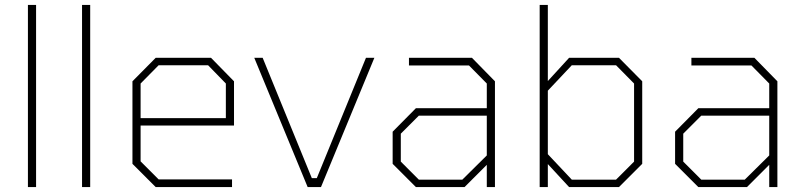

<svg xmlns="http://www.w3.org/2000/svg" viewBox="-20 -757 3254 777"><path d="M93 0V-737H126V0Z M312 0V-737H345V0Z M610 0 516 -94V-428L610 -523H834L927 -428V-249H549V-104L622 -31H919V0ZM549 -279H894V-419L822 -493H622L549 -419Z M1225 0 1009 -523H1043L1242 -36H1262L1461 -523H1495L1279 0Z M1663 0 1569 -94V-224L1663 -319H1950V-419L1878 -492H1635V-523H1890L1983 -428V0H1950V-90L1860 0ZM1675 -30H1851L1950 -128V-289H1675L1602 -216V-103Z M2164 0V-737H2197V-429L2283 -523H2485L2579 -428V-94L2485 0H2283L2197 -93V0ZM2294 -30H2473L2546 -103V-419L2473 -493H2294L2197 -390V-133Z M2806 0 2712 -94V-224L2806 -319H3093V-419L3021 -492H2778V-523H3033L3126 -428V0H3093V-90L3003 0ZM2818 -30H2994L3093 -128V-289H2818L2745 -216V-103Z"/></svg>

Font: Tomorrow ExtraLight
Style: Regular
Weight: 275
Designer: Tony de Marco, Monica Rizzolli
Foundry: Just in Type
Version: Version 2.002